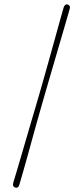

<svg xmlns="http://www.w3.org/2000/svg" viewBox="-20 -756 385 899"><path d="M186 -300.5Q179.5 -278 167.8 -237Q156 -196 142.2 -146.2Q128.5 -96.5 114.8 -46.5Q101 3.5 89.2 44.8Q77.5 86 70.5 109.5Q65 127 50.5 122Q37.5 117.5 42 100Q49.5 75.5 61.8 34Q74 -7.5 88.5 -57.2Q103 -107 117.5 -156.5Q132 -206 144 -246.5Q156 -287 162.5 -309.5Q169 -332 180.5 -372.5Q192 -413 206 -462.8Q220 -512.5 233.8 -562.5Q247.5 -612.5 259.2 -654.5Q271 -696.5 278 -721Q284.5 -739.5 298 -734.5Q311.5 -729.5 306 -713Q299 -689 287 -647.2Q275 -605.5 260.2 -555.2Q245.5 -505 231 -455.2Q216.5 -405.5 204.5 -364.5Q192.5 -323.5 186 -300.5Z"/></svg>

Font: Fraunces 144pt S050 Light
Style: Regular
Weight: 300
Version: Version 1.000; ttfautohint (v1.8.3)